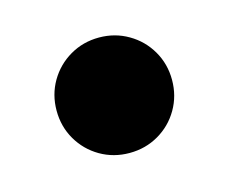

<svg xmlns="http://www.w3.org/2000/svg" viewBox="-44 -415 351 295"><g transform="rotate(-15 131.5 -268.0)"><path d="M40 -268.6Q40 -293.9 52.2 -314.9Q64.5 -335.9 85.4 -348.1Q106.4 -360.4 131.8 -360.4Q157.2 -360.4 178.2 -348.1Q199.2 -335.9 211.4 -314.9Q223.6 -293.9 223.6 -268.6Q223.6 -243.2 211.4 -222.2Q199.2 -201.2 178.2 -189Q157.2 -176.8 131.8 -176.8Q106.4 -176.8 85.4 -189Q64.5 -201.2 52.2 -222.2Q40 -243.2 40 -268.6Z"/></g></svg>

Font: Reddit Sans Strawberry ExBold
Style: Regular
Weight: 800
Designer: Stephen Hutchings
Foundry: Reddit
Version: Version 1.013